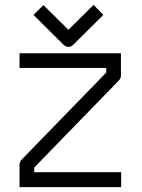

<svg xmlns="http://www.w3.org/2000/svg" viewBox="-20 -815 580 786"><path d="M240 -632 117 -754 158 -794 260 -693 363 -795 403 -754 280 -632Q271 -623 260 -623Q249 -623 240 -632ZM475 -506Q475 -494 466 -485L120 -129V-110H476V-49H60V-141Q60 -153 69 -162L415 -518V-537H60V-597H475Z"/></svg>

Font: ibm3270
Style: Regular
Weight: 400
Monospace: yes
Version: Version 2.0.3